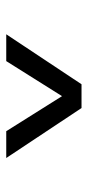

<svg xmlns="http://www.w3.org/2000/svg" viewBox="151 -892 287 630"><g transform="rotate(90 295.0 -576.5)"><path d="M92 -453 256 -700H334L498 -453H410L295 -636L180 -453Z"/></g></svg>

Font: Host Grotesk Light
Style: Regular
Weight: 400
Version: Version 1.003